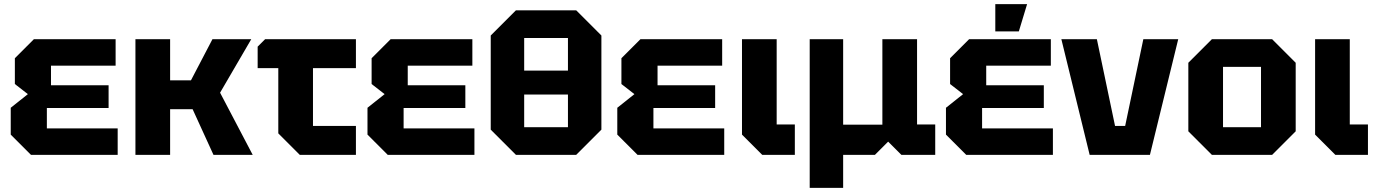

<svg xmlns="http://www.w3.org/2000/svg" viewBox="-20 -750 6666 930"><path d="M130 0 32 -98V-228L115 -294L52 -343V-468L144 -560H540V-432H227V-337H506V-227H207V-128H550V0Z M636 0V-560H804V-361H905L1009 -560H1197L1046 -301L1204 0H1014L913 -221H804V0Z M1328 -104V-420H1228V-524L1264 -560H1704V-420H1496V-140H1704V0H1432Z M1858 0 1760 -98V-228L1843 -294L1780 -343V-468L1872 -560H2268V-432H1955V-337H2234V-227H1935V-128H2278V0Z M2357 -122V-578L2479 -700H2771L2893 -578V-122L2771 0H2479ZM2519 -566V-408H2731V-566ZM2519 -134H2731V-292H2519Z M3068 0 2970 -98V-228L3053 -294L2990 -343V-468L3082 -560H3478V-432H3165V-337H3444V-227H3145V-128H3488V0Z M3574 -560H3742V-147H3830V0H3672L3574 -98Z M3902 160V-560H4064V-146H4254V-560H4422V-147H4510V0H4346L4282 -64L4218 0H4064V160Z M4660 0 4562 -98V-228L4645 -294L4582 -343V-468L4674 -560H5070V-432H4757V-337H5036V-227H4737V-128H5080V0ZM4801 -598V-730H4955L4915 -598Z M5258 0 5121 -560H5293L5381 -140H5430L5518 -560H5687L5550 0Z M5736 -114V-446L5850 -560H6142L6256 -446V-114L6142 0H5850ZM5904 -134H6088V-426H5904Z M6350 -560H6518V-147H6606V0H6448L6350 -98Z"/></svg>

Font: Tektur
Style: Bold
Weight: 700
Designer: Adam Jagosz
Foundry: Adam Jagosz
Version: Version 1.005;gftools[0.9.30]